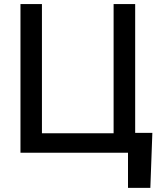

<svg xmlns="http://www.w3.org/2000/svg" viewBox="-20 -747 806 939"><path d="M725.1 -97.2 715.3 171.9H606V0H80.1V-727.1H185.1V-95.2H535.6V-727.1H641.1V-97.2Z"/></svg>

Font: Karasuma Gothic
Style: Regular
Weight: 500
Designer: Rasmus Andersson / Ryoko Nishizuka
Foundry: Genbu
Version: Version 1.00